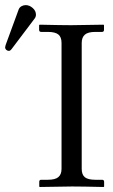

<svg xmlns="http://www.w3.org/2000/svg" viewBox="-56 -745 452 766"><path d="M46.4 -724.6Q61.5 -724.6 74.5 -713.1Q87.4 -701.7 87.4 -686.5Q87.4 -678.2 82.5 -671.4L-9.3 -549.8Q-15.1 -542 -20.5 -542Q-26.4 -542 -31 -546.1Q-35.6 -550.3 -35.6 -555.7Q-35.6 -558.1 -33.7 -564.9L18.6 -707.5Q21.5 -715.3 29.5 -720Q37.6 -724.6 46.4 -724.6ZM270 -573.7V-71.3Q270 -47.9 282.7 -37.8Q295.4 -27.8 324.7 -27.8H351.1Q359.4 -27.8 359.4 -19.5V-1L357.4 1Q270.5 -1 231.4 -1L102.5 1L100.6 -1V-19.5Q100.6 -27.8 108.4 -27.8H134.8Q164.6 -27.8 177 -38.6Q189.5 -49.3 189.5 -71.3V-573.7Q189.5 -597.2 176.8 -607.4Q164.1 -617.7 134.8 -617.7H108.4Q100.1 -617.7 100.1 -626V-644.5L102.1 -646.5Q189 -644.5 228 -644.5L356.9 -646.5L358.9 -644.5V-626Q358.9 -617.7 351.1 -617.7H324.7Q294.9 -617.7 282.5 -606.7Q270 -595.7 270 -573.7Z"/></svg>

Font: Libertinage
Style: f
Weight: 400
Designer: OSP
Foundry: OSP
Version: Version 1.0; 2008; OFL relea